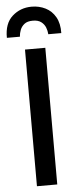

<svg xmlns="http://www.w3.org/2000/svg" viewBox="-61 -938 397 970"><g transform="rotate(-5 138.0 -453.0)"><path d="M86 0V-693H189V0ZM0 -760Q-1 -833 40 -869.5Q81 -906 138 -906Q176 -906 208 -890Q240 -874 258.5 -841.5Q277 -809 276 -760H210Q209 -777 202.5 -794Q196 -811 180.5 -823Q165 -835 138 -835Q110 -835 95 -823Q80 -811 73.5 -794Q67 -777 66 -760Z"/></g></svg>

Font: Ubuntu Sans Medium
Style: Regular
Weight: 500
Designer: Dalton Maag Ltd
Foundry: Dalton Maag Ltd
Version: Version 1.006; ttfautohint (v1.8.4.7-5d5b)